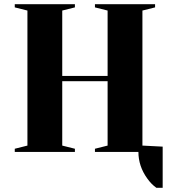

<svg xmlns="http://www.w3.org/2000/svg" viewBox="-20 -720 805 910"><path d="M751 -25V170H721Q697 153 678 126Q636 68 636 0H430V-15L490 -30V-335H275V-30L335 -15V0H50V-15L110 -30V-670L50 -685V-700H335V-685L275 -670V-360H490V-670L430 -685V-700H715V-685L655 -670V-30Z"/></svg>

Font: Yeseva One
Style: Regular
Weight: 400
Designer: Jovanny Lemonad
Foundry: Jovanny Lemonad
Version: Version 2.000